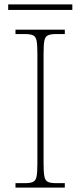

<svg xmlns="http://www.w3.org/2000/svg" viewBox="-20 -848 365 868"><path d="M50 0V-20H93Q118 -20 130 -26Q142 -32 145.5 -51Q149 -70 149 -108V-606Q149 -645 145.5 -663.5Q142 -682 130 -688Q118 -694 93 -694H50V-714H273V-694H233Q208 -694 196 -688Q184 -682 180.5 -663.5Q177 -645 177 -606V-108Q177 -70 180.5 -51Q184 -32 196 -26Q208 -20 233 -20H273V0ZM17 -803V-828H307V-803Z"/></svg>

Font: Noto Serif Ethiopic Thin
Style: Regular
Weight: 250
Version: Version 2.102